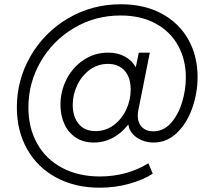

<svg xmlns="http://www.w3.org/2000/svg" viewBox="-20 -748 983 901"><path d="M59.1 -244.1Q59.1 -374 123.8 -485.4Q188.5 -596.7 300.3 -662.4Q412.1 -728 547.4 -728Q656.7 -728 738.3 -684.3Q819.8 -640.6 863.5 -563Q907.2 -485.4 907.2 -387.2Q907.2 -311.5 882.1 -240.5Q856.9 -169.4 810.1 -124.3Q763.2 -79.1 701.2 -79.1Q671.9 -79.1 646 -89.6Q620.1 -100.1 603 -119.1Q585.9 -138.2 582.5 -162.6H581.1Q550.8 -123.5 509.5 -101.3Q468.3 -79.1 420.4 -79.1Q371.1 -79.1 335.7 -102.5Q300.3 -126 282 -166.3Q263.7 -206.5 263.7 -256.3Q263.7 -320.3 292.7 -376.7Q321.8 -433.1 373 -467Q424.3 -501 487.3 -501Q531.2 -501 564.7 -483.4Q598.1 -465.8 617.2 -432.6L631.3 -501H683.1L628.9 -229.5Q626.5 -218.8 626.5 -205.1Q626.5 -171.9 646 -151.9Q665.5 -131.8 699.7 -131.8Q747.1 -131.8 781.5 -169.9Q815.9 -208 834 -266.6Q852.1 -325.2 852.1 -384.8Q852.1 -468.8 815.4 -534.7Q778.8 -600.6 709.7 -637.9Q640.6 -675.3 545.9 -675.3Q425.8 -675.3 326.7 -616.2Q227.5 -557.1 170.4 -458Q113.3 -358.9 113.3 -243.7Q113.3 -147.9 154.3 -74.5Q195.3 -1 271.5 39.6Q347.7 80.1 449.2 80.1Q513.2 80.1 571 64Q628.9 47.9 676.3 18.1L696.8 66.9Q654.8 94.7 588.4 113.8Q522 132.8 447.3 132.8Q333 132.8 244.9 85.7Q156.7 38.6 107.9 -47.1Q59.1 -132.8 59.1 -244.1ZM593.3 -327.6Q593.3 -384.3 564.7 -416.3Q536.1 -448.2 486.3 -448.2Q439.5 -448.2 401.6 -420.7Q363.8 -393.1 342.5 -348.6Q321.3 -304.2 321.3 -255.9Q321.3 -201.2 348.9 -167Q376.5 -132.8 428.7 -132.8Q476.1 -132.8 513.7 -160.9Q551.3 -189 572.3 -233.9Q593.3 -278.8 593.3 -327.6Z"/></svg>

Font: Reddit Sans Chocolate Light
Style: Italic
Weight: 300
Italic angle: -11.25°
Designer: Stephen Hutchings
Version: Version 1.013